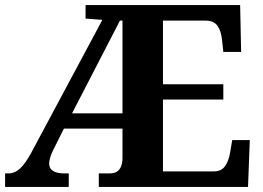

<svg xmlns="http://www.w3.org/2000/svg" viewBox="-20 -734 1033 754"><path d="M0 0V-53H12Q38 -53 58.5 -72Q79 -91 101 -131L382 -656L316 -661V-714H923L927 -530H857L852 -577Q848 -614 833.5 -633.5Q819 -653 788 -653H620V-403H857V-343H620V-61H820Q850 -61 864.5 -82.5Q879 -104 884 -137L892 -184H961L954 0H368V-53H410Q429 -53 440 -60.5Q451 -68 456 -82Q461 -96 461 -113V-229H231L189 -145Q181 -129 177 -115Q173 -101 173 -92Q173 -72 188.5 -62.5Q204 -53 233 -53H250V0ZM263 -289H461V-653H451Z"/></svg>

Font: Noto Serif Kannada
Style: Regular
Weight: 400
Designer: Universal Thirst, Indian Type Foundry and the Monotype Design Team
Foundry: Monotype Imaging Inc.
Version: Version 2.003